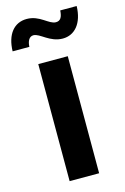

<svg xmlns="http://www.w3.org/2000/svg" viewBox="-149 -811 565 865"><g transform="rotate(-15 134.0 -378.0)"><path d="M64.5 0H202.1V-545.9H64.5ZM201.7 -628.4C257.8 -628.4 297.4 -674.3 299.3 -753.9H222.7C220.7 -722.7 211.9 -707.5 190.4 -707.5C157.2 -707.5 127.4 -755.9 66.4 -755.9C7.3 -755.9 -30.3 -710 -32.2 -631.3H45.9C46.9 -657.7 57.1 -677.2 76.7 -677.2C106.9 -677.2 141.1 -628.4 201.7 -628.4Z"/></g></svg>

Font: Raveo SemiBold
Style: Regular
Weight: 600
Designer: Jakub Foglar, Rasmus Andersson (Inter)
Foundry: Jakubfoglar.com
Version: Version 1.100;Glyphs 3.2.3 (3260)